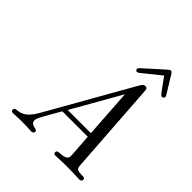

<svg xmlns="http://www.w3.org/2000/svg" viewBox="-238 -1059 1218 1218"><g transform="rotate(45 371.5 -450.0)"><path d="M433 -755C433 -747 439 -741 447 -741C455 -741 464 -750 466 -751C561 -828 573 -838 585 -847C658 -747 660 -741 670 -741C678 -741 687 -748 687 -756C687 -762 686 -764 621 -869C614 -881 604 -900 593 -900C584 -900 584 -898 445 -773C440 -768 433 -762 433 -755ZM59 -14C59 -3 65 0 81 0C93 0 117 -3 150 -3C203 -3 230 0 239 0C257 0 259 -12 259 -19C259 -40 204 -23 204 -65C204 -86 225 -118 289 -230H517C523 -135 528 -88 528 -73C528 -61 527 -52 520 -46C488 -19 440 -44 440 -14C440 -7 445 0 455 0C465 0 490 -3 567 -3C629 -3 650 0 670 0C686 0 690 -10 690 -17C690 -32 675 -31 663 -31C623 -32 613 -36 611 -67L568 -688C567 -700 568 -716 549 -716C530 -716 523 -698 517 -689L190 -113C120 5 59 -54 59 -14ZM307 -260 493 -587 515 -260Z"/></g></svg>

Font: CMU Serif
Style: Italic
Weight: 500
Italic angle: -14.04°
Version: Version 0.7.0